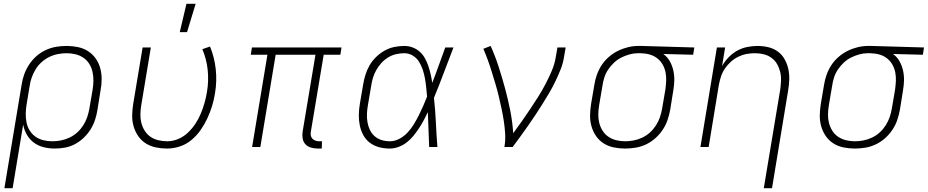

<svg xmlns="http://www.w3.org/2000/svg" viewBox="-20 -768 4847 1003"><path d="M3 215 93 -326Q97 -353 106.5 -379.5Q116 -406 132 -430.5Q148 -455 170 -474.5Q192 -494 219 -506.5Q246 -519 273.5 -523.5Q301 -528 328 -528Q358 -528 387 -522Q416 -516 439.5 -501Q463 -486 479.5 -463Q496 -440 503.5 -412Q511 -384 511 -354.5Q511 -325 505 -294L489 -194Q485 -168 476.5 -142Q468 -116 453 -92Q438 -68 417 -48Q396 -28 371.5 -15Q347 -2 320 3Q293 8 266 8Q236 8 208 1Q180 -6 157.5 -22.5Q135 -39 120.5 -64Q106 -89 101 -117L46 215ZM254 -30Q276 -30 299 -34.5Q322 -39 344 -49.5Q366 -60 384 -76.5Q402 -93 415 -113.5Q428 -134 435.5 -156Q443 -178 447 -201L464 -301Q468 -325 468 -348.5Q468 -372 463 -394Q458 -416 446 -435Q434 -454 415.5 -466.5Q397 -479 374.5 -484.5Q352 -490 328 -490Q306 -490 282.5 -485.5Q259 -481 237.5 -470.5Q216 -460 197.5 -443.5Q179 -427 166.5 -406.5Q154 -386 146 -364Q138 -342 135 -319L119 -223Q115 -199 114.5 -175Q114 -151 118.5 -128.5Q123 -106 135 -86.5Q147 -67 165.5 -54Q184 -41 207 -35.5Q230 -30 254 -30Z M853 8Q823 8 794 2Q765 -4 741.5 -19Q718 -34 702 -57Q686 -80 678 -108Q670 -136 670.5 -165.5Q671 -195 676 -226L725 -520H768L718 -219Q714 -196 713.5 -172Q713 -148 718.5 -126Q724 -104 736 -85Q748 -66 766 -53.5Q784 -41 807 -35.5Q830 -30 854 -30Q882 -30 910 -41.5Q938 -53 960.5 -74Q983 -95 1000 -120.5Q1017 -146 1028.5 -173.5Q1040 -201 1048 -229Q1056 -257 1061 -286Q1071 -345 1065 -402.5Q1059 -460 1037 -511L1077 -525Q1100 -470 1107 -407Q1114 -344 1103 -280Q1098 -247 1088 -214.5Q1078 -182 1063.5 -150.5Q1049 -119 1028.5 -89.5Q1008 -60 980.5 -37Q953 -14 919.5 -3Q886 8 853 8ZM919 -600 954 -748H1002L957 -600Z M1661 8H1640Q1622 8 1604.5 3Q1587 -2 1575.5 -14.5Q1564 -27 1561 -45Q1558 -63 1561 -81L1628 -482H1420L1340 0H1297L1377 -482H1290L1296 -520H1764L1758 -482H1671L1604 -81Q1602 -71 1603.5 -61Q1605 -51 1611.5 -44Q1618 -37 1627.5 -33.5Q1637 -30 1647 -30H1662Z M2016 8Q1987 8 1960.5 1Q1934 -6 1912.5 -22Q1891 -38 1878 -62Q1865 -86 1859.5 -113Q1854 -140 1854.5 -168.5Q1855 -197 1860 -226L1877 -326Q1881 -351 1889 -377Q1897 -403 1910.5 -426.5Q1924 -450 1944.5 -470Q1965 -490 1989 -503.5Q2013 -517 2039.5 -522.5Q2066 -528 2091 -528Q2115 -528 2136 -520Q2157 -512 2173.5 -497Q2190 -482 2200.5 -462.5Q2211 -443 2218 -422Q2225 -401 2230 -379Q2235 -357 2238 -335Q2256 -381 2272.5 -427.5Q2289 -474 2306 -520H2349Q2323 -454 2298.5 -388Q2274 -322 2247 -257Q2254 -193 2257 -128.5Q2260 -64 2265 0H2222Q2220 -46 2218.5 -91.5Q2217 -137 2215 -182Q2205 -161 2193.5 -139.5Q2182 -118 2168.5 -97.5Q2155 -77 2139.5 -58Q2124 -39 2104.5 -24Q2085 -9 2062 -0.5Q2039 8 2016 8ZM2017 -30Q2042 -30 2066.5 -43Q2091 -56 2109.5 -76Q2128 -96 2142 -119Q2156 -142 2168 -166Q2180 -190 2190.5 -214Q2201 -238 2211 -263Q2209 -287 2206.5 -311Q2204 -335 2200 -358Q2196 -381 2188.5 -403.5Q2181 -426 2169 -445.5Q2157 -465 2136.5 -477.5Q2116 -490 2092 -490Q2071 -490 2049 -485Q2027 -480 2007.5 -468Q1988 -456 1972.5 -439Q1957 -422 1946 -402.5Q1935 -383 1928.5 -362Q1922 -341 1919 -319L1902 -219Q1898 -197 1897 -174.5Q1896 -152 1899.5 -130.5Q1903 -109 1912 -90Q1921 -71 1936.5 -57Q1952 -43 1973 -36.5Q1994 -30 2017 -30Z M2615 0Q2621 -35 2619 -68.5Q2617 -102 2612 -135Q2607 -168 2600 -200.5Q2593 -233 2585.5 -265Q2578 -297 2568.5 -328.5Q2559 -360 2549.5 -391Q2540 -422 2529 -452.5Q2518 -483 2505 -513L2543 -528Q2567 -475 2585 -419Q2603 -363 2618.5 -306Q2634 -249 2645.5 -190.5Q2657 -132 2661 -72Q2684 -103 2706 -134.5Q2728 -166 2749.5 -198Q2771 -230 2791.5 -262.5Q2812 -295 2829.5 -328.5Q2847 -362 2862 -397Q2877 -432 2883 -468L2892 -520H2935L2926 -468Q2921 -436 2908.5 -405Q2896 -374 2881.5 -343.5Q2867 -313 2849.5 -283.5Q2832 -254 2814 -225Q2796 -196 2777 -167.5Q2758 -139 2738.5 -111Q2719 -83 2698.5 -55Q2678 -27 2658 0Z M3245 8Q3215 8 3186 2Q3157 -4 3133.5 -19Q3110 -34 3094 -57Q3078 -80 3070 -108Q3062 -136 3062.5 -165.5Q3063 -195 3068 -226L3085 -326Q3089 -352 3098.5 -378.5Q3108 -405 3123.5 -428.5Q3139 -452 3161 -471Q3183 -490 3208.5 -502.5Q3234 -515 3261 -521.5Q3288 -528 3314 -528H3331L3607 -520L3601 -482L3445 -486Q3466 -471 3478.5 -449Q3491 -427 3497 -401.5Q3503 -376 3502.5 -349Q3502 -322 3497 -294L3481 -194Q3476 -167 3467 -140.5Q3458 -114 3441.5 -89.5Q3425 -65 3403 -45.5Q3381 -26 3354.5 -13.5Q3328 -1 3300 3.5Q3272 8 3245 8ZM3246 -30Q3268 -30 3291 -34.5Q3314 -39 3336 -49.5Q3358 -60 3376 -76.5Q3394 -93 3407 -113.5Q3420 -134 3427.5 -156Q3435 -178 3439 -201L3456 -301Q3459 -323 3460 -345.5Q3461 -368 3457 -389Q3453 -410 3443 -428.5Q3433 -447 3417 -460.5Q3401 -474 3381 -481Q3361 -488 3338 -489L3325 -490H3313Q3291 -490 3269 -484Q3247 -478 3226 -467.5Q3205 -457 3187.5 -440.5Q3170 -424 3157 -404.5Q3144 -385 3137 -363Q3130 -341 3127 -319L3110 -219Q3106 -195 3105.5 -171.5Q3105 -148 3110.5 -126Q3116 -104 3128 -85Q3140 -66 3158.5 -53.5Q3177 -41 3199.5 -35.5Q3222 -30 3246 -30Z M3970 215 4056 -301Q4059 -324 4060 -347.5Q4061 -371 4055.5 -393Q4050 -415 4039 -434Q4028 -453 4010 -466Q3992 -479 3970 -484.5Q3948 -490 3924 -490Q3902 -490 3880 -486Q3858 -482 3836.5 -471.5Q3815 -461 3797 -444.5Q3779 -428 3766 -408.5Q3753 -389 3746 -367Q3739 -345 3735 -323L3682 0H3639L3725 -520H3768L3752 -423Q3766 -448 3786.5 -469Q3807 -490 3831.5 -503.5Q3856 -517 3883.5 -522.5Q3911 -528 3937 -528Q3966 -528 3993.5 -521.5Q4021 -515 4043 -499Q4065 -483 4078.5 -459Q4092 -435 4098 -408Q4104 -381 4103 -352Q4102 -323 4097 -294L4013 215Z M4445 8Q4415 8 4386 2Q4357 -4 4333.5 -19Q4310 -34 4294 -57Q4278 -80 4270 -108Q4262 -136 4262.5 -165.5Q4263 -195 4268 -226L4285 -326Q4289 -352 4298.5 -378.5Q4308 -405 4323.5 -428.5Q4339 -452 4361 -471Q4383 -490 4408.5 -502.5Q4434 -515 4461 -521.5Q4488 -528 4514 -528H4531L4807 -520L4801 -482L4645 -486Q4666 -471 4678.5 -449Q4691 -427 4697 -401.5Q4703 -376 4702.5 -349Q4702 -322 4697 -294L4681 -194Q4676 -167 4667 -140.5Q4658 -114 4641.5 -89.5Q4625 -65 4603 -45.5Q4581 -26 4554.5 -13.5Q4528 -1 4500 3.5Q4472 8 4445 8ZM4446 -30Q4468 -30 4491 -34.5Q4514 -39 4536 -49.5Q4558 -60 4576 -76.5Q4594 -93 4607 -113.5Q4620 -134 4627.5 -156Q4635 -178 4639 -201L4656 -301Q4659 -323 4660 -345.5Q4661 -368 4657 -389Q4653 -410 4643 -428.5Q4633 -447 4617 -460.5Q4601 -474 4581 -481Q4561 -488 4538 -489L4525 -490H4513Q4491 -490 4469 -484Q4447 -478 4426 -467.5Q4405 -457 4387.5 -440.5Q4370 -424 4357 -404.5Q4344 -385 4337 -363Q4330 -341 4327 -319L4310 -219Q4306 -195 4305.5 -171.5Q4305 -148 4310.5 -126Q4316 -104 4328 -85Q4340 -66 4358.5 -53.5Q4377 -41 4399.5 -35.5Q4422 -30 4446 -30Z"/></svg>

Font: Iosevka Aile XLt Obl
Style: Regular
Weight: 200
Italic angle: -9°
Designer: Belleve Invis
Foundry: Belleve Invis
Version: Version 31.1.0; ttfautohint (v1.8.4)